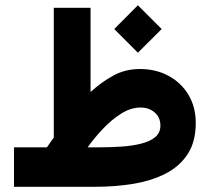

<svg xmlns="http://www.w3.org/2000/svg" viewBox="-20 -717 810 737"><path d="M509.3 -696.8 600.6 -605.5 509.3 -514.6 418.5 -605.5ZM160.2 -151.4Q166.5 -161.1 173.1 -170.4Q179.7 -179.7 186.5 -189V-687H327.6V-363.8Q371.1 -403.3 416 -427.5Q460.9 -451.7 516.1 -452.1Q579.1 -452.1 627.7 -425.5Q676.3 -398.9 703.9 -352.3Q731.4 -305.7 731.4 -245.1Q731.4 -173.3 700.7 -126Q669.9 -78.6 616.5 -51Q563 -23.4 493.4 -11.7Q423.8 0 346.2 0H33.7V-151.4ZM519.5 -304.2Q481.9 -304.2 444.6 -280.5Q407.2 -256.8 374.3 -221.7Q341.3 -186.5 316.4 -151.4H354Q399.4 -151.4 442.6 -154.1Q485.8 -156.7 520.5 -165.3Q555.2 -173.8 575.4 -190.4Q595.7 -207 595.7 -234.9Q595.7 -266.6 573.7 -285.4Q551.8 -304.2 519.5 -304.2Z"/></svg>

Font: Vazirmatn UI NL Black
Style: Regular
Weight: 900
Designer: Saber Rastikerdar
Foundry: Saber Rastikerdar
Version: Version 33.003